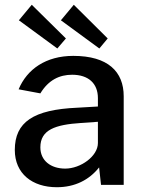

<svg xmlns="http://www.w3.org/2000/svg" viewBox="-20 -774 603 804"><path d="M218 10C293 10 353 -20 395 -73L403 0H498V-371C498 -474 432 -540 287 -540C172 -540 93 -484 58 -400L149 -383C183 -439 229 -461 282 -461C350 -461 390 -425 390 -363V-328L304 -323C120 -315 42 -263 42 -146C42 -47 115 10 218 10ZM59 -689 220 -571 256 -613 113 -754ZM235 -689 396 -571 431 -613 289 -754ZM253 -68C193 -68 149 -101 149 -157C149 -231 212 -252 319 -259L390 -264V-175C390 -120 318 -68 253 -68Z"/></svg>

Font: Cheyenne Sans Medium
Style: Regular
Weight: 500
Designer: The Public Sans project authors (U.S. Web Design System), Libre Franklin designed by Pablo Impallari and Rodrigo Fuenzal
Foundry: The Cheyenne Sans Project Authors
Version: Version 2.007